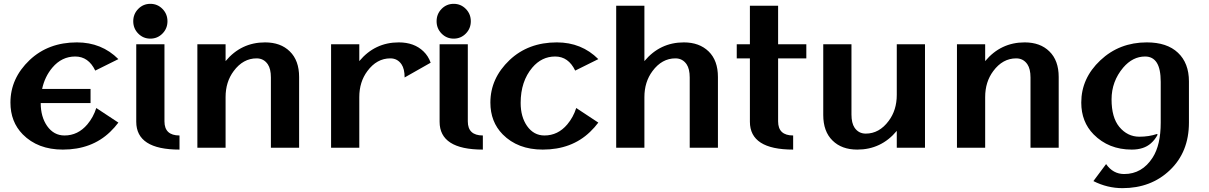

<svg xmlns="http://www.w3.org/2000/svg" viewBox="-20 -767 6277 997"><path d="M306.2 9.8Q176.3 9.8 98.1 -69.3Q34.2 -134.3 34.2 -234.4Q34.2 -360.4 133.8 -455.1Q231 -546.9 379.4 -546.9Q507.8 -546.9 594.7 -460L474.6 -400.4Q439.5 -473.6 370.6 -473.6Q300.8 -473.6 252 -416Q212.4 -369.1 198.7 -305.2H450.2V-231.9H191.4Q191.4 -160.6 224.6 -112.8Q259.3 -63.5 314.9 -63.5Q384.8 -63.5 433.6 -121.1Q464.8 -158.2 480 -206.1L594.7 -130.4Q576.2 -105.5 551.8 -82Q456.1 9.8 306.2 9.8Z M912.1 9.8Q687.5 9.8 687.5 -134.8V-537.1H834V-136.7Q834 -63.5 912.1 -63.5ZM697.8 -720.7Q723.6 -747.1 760.7 -747.1Q797.9 -747.1 823.7 -720.7Q849.6 -694.3 849.6 -656.7Q849.6 -619.1 823.7 -592.8Q797.9 -566.4 760.7 -566.4Q723.6 -566.4 697.8 -592.8Q671.9 -619.1 671.9 -656.7Q671.9 -694.3 697.8 -720.7Z M1004.9 0V-537.1H1151.4V-449.7Q1232.4 -546.9 1356.4 -546.9Q1437.5 -546.9 1484.9 -500Q1533.2 -453.1 1533.2 -367.2V0H1386.7V-364.7Q1386.7 -409.2 1370.6 -433.1Q1349.6 -463.9 1312.5 -463.9Q1242.2 -463.9 1193.4 -397.9Q1151.4 -341.8 1151.4 -262.7V0Z M1699.2 0V-537.1H1845.7V-449.7Q1926.8 -546.9 2050.8 -546.9Q2130.9 -546.9 2179.2 -500Q2204.1 -476.1 2216.3 -441.4L2081.1 -364.7Q2081.1 -409.2 2064.9 -433.1Q2043.9 -463.9 2006.8 -463.9Q1936.5 -463.9 1887.7 -397.9Q1845.7 -341.8 1845.7 -262.7V0Z M2487.3 9.8Q2262.7 9.8 2262.7 -134.8V-537.1H2409.2V-136.7Q2409.2 -63.5 2487.3 -63.5ZM2272.9 -720.7Q2298.8 -747.1 2335.9 -747.1Q2373 -747.1 2398.9 -720.7Q2424.8 -694.3 2424.8 -656.7Q2424.8 -619.1 2398.9 -592.8Q2373 -566.4 2335.9 -566.4Q2298.8 -566.4 2272.9 -592.8Q2247.1 -619.1 2247.1 -656.7Q2247.1 -694.3 2272.9 -720.7Z M2798.3 9.8Q2668.5 9.8 2590.3 -69.3Q2526.4 -134.3 2526.4 -234.4Q2526.4 -360.4 2626 -455.1Q2723.1 -546.9 2871.6 -546.9Q3000 -546.9 3086.9 -460L2966.8 -400.4Q2931.6 -473.6 2862.8 -473.6Q2793 -473.6 2744.1 -416Q2683.6 -344.7 2683.6 -232.4Q2683.6 -160.6 2716.8 -112.8Q2751.5 -63.5 2807.1 -63.5Q2877.4 -63.5 2925.8 -121.1Q2957 -158.2 2972.2 -206.1L3086.9 -130.4Q3068.4 -105.5 3043.9 -82Q2948.2 9.8 2798.3 9.8Z M3179.7 0V-737.3H3326.2V-449.7Q3407.2 -546.9 3531.2 -546.9Q3611.3 -546.9 3659.7 -500Q3708 -453.1 3708 -367.2V0H3561.5V-364.7Q3561.5 -409.2 3545.4 -433.1Q3524.4 -463.9 3487.3 -463.9Q3417 -463.9 3368.2 -397.9Q3326.2 -341.8 3326.2 -262.7V0Z M4098.6 9.8Q3874 9.8 3874 -134.8V-463.9H3805.7V-537.1H3874V-737.3H4020.5V-537.1H4167V-463.9H4020.5V-136.7Q4020.5 -63.5 4098.6 -63.5Z M4783.2 0H4636.7V-87.4Q4555.7 9.8 4431.6 9.8Q4350.6 9.8 4303.2 -37.1Q4254.9 -84 4254.9 -169.9V-537.1H4401.4V-172.4Q4401.4 -127.9 4417.5 -104Q4438.5 -73.2 4475.6 -73.2Q4545.9 -73.2 4594.7 -139.2Q4636.7 -195.3 4636.7 -274.4V-537.1H4783.2Z M4949.2 0V-537.1H5095.7V-449.7Q5176.8 -546.9 5300.8 -546.9Q5381.8 -546.9 5429.2 -500Q5477.5 -453.1 5477.5 -367.2V0H5331.1V-364.7Q5331.1 -409.2 5314.9 -433.1Q5293.9 -463.9 5256.8 -463.9Q5186.5 -463.9 5137.7 -397.9Q5095.7 -341.8 5095.7 -262.7V0Z M5856.9 9.8Q5736.8 9.8 5658.7 -69.3Q5594.7 -134.3 5594.7 -234.4Q5594.7 -360.4 5693.6 -453.6Q5792.5 -546.9 5935.1 -546.9Q6040 -546.9 6096.7 -493.2Q6153.8 -439.5 6153.8 -344.2V-130.4Q6153.8 22.9 6054.2 117.2Q5956.5 210 5808.6 210Q5730 210 5657.7 173.3L5723.6 85Q5759.8 136.7 5817.4 136.7Q5910.6 136.7 5965.3 51.3Q6007.3 -13.7 6007.3 -130.4V-341.8Q6007.3 -409.2 5986.8 -441.4Q5966.3 -473.6 5926.3 -473.6Q5861.8 -473.6 5812.5 -416Q5752 -344.2 5752 -251Q5752 -157.2 5792 -108.4Q5834.5 -57.1 5896.5 -57.1Q5946.3 -57.1 5987.8 -71.3L5991.2 -67.9Q5978.5 -42.5 5956.5 -22.9Q5919.9 9.8 5856.9 9.8Z"/></svg>

Font: Klaudia
Style: Bold
Weight: 700
Designer: Wojciech Kalinowski "wmk69" (wmk69@o2.pl)
Foundry: Wojciech Kalinowski "wmk69" (wmk69@o2.pl)
Version: Version 3.1.0; 2021-05-10